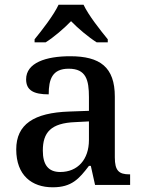

<svg xmlns="http://www.w3.org/2000/svg" viewBox="-20 -786 613 816"><path d="M127 -619V-606H174C209 -628 252 -665 282 -696C312 -665 356 -628 391 -606H438V-619C407 -657 356 -721 335 -766H229C208 -721 158 -657 127 -619ZM204 10C285 10 316 -26 358 -81H366L384 0H533V-45H530C485 -45 468 -61 468 -117V-375C468 -501 405 -547 278 -547C175 -547 91 -519 91 -449C91 -402 123 -385 187 -385C187 -449 202 -494 272 -494C346 -494 358 -446 358 -373V-315L275 -312C123 -307 49 -257 49 -151C49 -41 115 10 204 10ZM236 -55C185 -55 162 -86 162 -146C162 -223 196 -263 300 -267L358 -270V-191C358 -108 310 -55 236 -55Z"/></svg>

Font: Noto Serif Malayalam Medium
Style: Regular
Weight: 500
Designer: Indian type Foundry, Jelle Bosma, Monotype Design Team
Foundry: Monotype Imaging Inc.
Version: Version 2.104